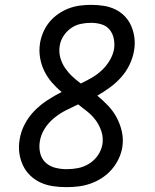

<svg xmlns="http://www.w3.org/2000/svg" viewBox="-20 -763 640 791"><path d="M254 8Q225 8 198 4Q171 0 147 -11Q123 -22 104 -40.5Q85 -59 74 -83Q63 -107 59.5 -134Q56 -161 61 -189Q66 -221 82 -251.5Q98 -282 122 -306.5Q146 -331 175 -350Q204 -369 234 -384Q212 -402 193.5 -423.5Q175 -445 162.5 -470.5Q150 -496 145 -525.5Q140 -555 145 -586Q149 -609 158.5 -631Q168 -653 183.5 -672Q199 -691 220 -705.5Q241 -720 263.5 -728.5Q286 -737 309.5 -740Q333 -743 355 -743Q382 -743 407.5 -739Q433 -735 455.5 -724Q478 -713 495 -695Q512 -677 521.5 -654Q531 -631 534 -605Q537 -579 532 -553Q527 -524 513.5 -496Q500 -468 479 -444.5Q458 -421 432.5 -402.5Q407 -384 381 -369Q404 -350 425 -328Q446 -306 460.5 -279Q475 -252 482 -221Q489 -190 484 -157Q480 -132 468.5 -108Q457 -84 439.5 -64Q422 -44 399.5 -29.5Q377 -15 352.5 -6.5Q328 2 303 5Q278 8 254 8ZM313 -419Q336 -430 358.5 -443Q381 -456 400 -474Q419 -492 432.5 -515Q446 -538 450 -562Q453 -584 448.5 -605Q444 -626 431 -641.5Q418 -657 397.5 -663Q377 -669 355 -669Q334 -669 312.5 -664.5Q291 -660 272.5 -647Q254 -634 241.5 -614.5Q229 -595 226 -574Q222 -549 228.5 -525.5Q235 -502 248 -483Q261 -464 277.5 -448.5Q294 -433 313 -419ZM254 -66Q278 -66 301.5 -70.5Q325 -75 347 -88.5Q369 -102 383.5 -123.5Q398 -145 402 -169Q406 -196 398 -221Q390 -246 375.5 -266Q361 -286 341.5 -302Q322 -318 302 -333Q276 -321 250.5 -308Q225 -295 202 -276Q179 -257 163.5 -232Q148 -207 144 -180Q140 -156 145.5 -132.5Q151 -109 167.5 -93.5Q184 -78 207 -72Q230 -66 254 -66Z"/></svg>

Font: Iosevka Etoile
Style: Italic
Weight: 400
Italic angle: -9°
Designer: Belleve Invis
Foundry: Belleve Invis
Version: Version 22.1.2; ttfautohint (v1.8.4)